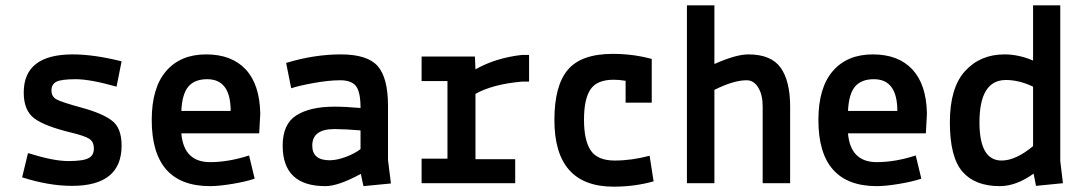

<svg xmlns="http://www.w3.org/2000/svg" viewBox="-20 -687 4040 720"><path d="M63 -22 85 -113Q180 -83 236 -83Q292 -83 312 -94Q332 -104 332 -130Q332 -156 314 -167Q296 -178 246 -190Q147 -214 108 -243.5Q69 -273 69 -340Q69 -483 253 -483Q332 -483 436 -457L417 -362Q318 -390 264 -390Q210 -390 191.5 -380.5Q173 -371 173 -348Q173 -325 191.5 -314.5Q210 -304 287 -283Q364 -262 400 -234.5Q436 -207 436 -141Q436 10 250 10Q163 10 63 -22Z M956 -261 952 -187H660Q669 -79 768 -79Q837 -79 914 -104L935 -17Q903 -6 852 2.5Q801 11 768 11Q549 11 549 -237Q549 -358 603 -420.5Q657 -483 753 -483Q849 -483 901.5 -426.5Q954 -370 956 -261ZM757 -390Q710 -390 686.5 -362.5Q663 -335 660 -271H845Q845 -390 757 -390Z M1216 -86Q1244 -86 1278 -99Q1312 -112 1332 -128V-198Q1272 -203 1234 -203Q1151 -203 1151 -141Q1151 -86 1216 -86ZM1200 11Q1040 11 1040 -141Q1040 -222 1091.5 -254.5Q1143 -287 1234 -287Q1277 -287 1332 -282Q1332 -342 1315 -364Q1298 -386 1256 -386Q1214 -386 1158 -376Q1102 -366 1072 -356L1053 -451Q1158 -483 1258 -483Q1358 -483 1396.5 -439Q1435 -395 1435 -290V-87L1446 1L1343 11L1333 -35Q1249 11 1200 11Z M1561 0V-92H1658V-383H1561V-475H1761L1763 -427Q1839 -470 1937 -481H1964V-381H1937Q1827 -371 1763 -335V-90H1912V0Z M2326 -302V-384Q2303 -388 2281 -388Q2219 -388 2194.5 -352Q2170 -316 2170 -238Q2170 -160 2195.5 -122.5Q2221 -85 2285 -85Q2349 -85 2416 -103L2431 -7Q2361 13 2281 13Q2059 13 2059 -237Q2059 -366 2109.5 -425.5Q2160 -485 2278 -485Q2354 -485 2424 -466V-302Z M2659 -350V0H2556V-667H2659V-447Q2740 -483 2786 -483Q2872 -483 2907.5 -433Q2943 -383 2943 -287V0H2840V-289Q2840 -331 2823.5 -358.5Q2807 -386 2780 -386Q2731 -386 2659 -350Z M3456 -261 3452 -187H3160Q3169 -79 3268 -79Q3337 -79 3414 -104L3435 -17Q3403 -6 3352 2.5Q3301 11 3268 11Q3049 11 3049 -237Q3049 -358 3103 -420.5Q3157 -483 3253 -483Q3349 -483 3401.5 -426.5Q3454 -370 3456 -261ZM3257 -390Q3210 -390 3186.5 -362.5Q3163 -335 3160 -271H3345Q3345 -390 3257 -390Z M3956 -667V-83L3966 0L3865 10L3856 -36Q3791 11 3729 11Q3636 11 3589 -43.5Q3542 -98 3542 -228Q3542 -358 3599 -420.5Q3656 -483 3747 -483Q3800 -483 3854 -460V-667ZM3736 -85Q3789 -85 3854 -139V-362Q3802 -387 3752 -387Q3653 -387 3653 -228Q3653 -85 3736 -85Z"/></svg>

Font: Lekton
Style: Bold
Weight: 700
Designer: Paolo Mazzetti, Luciano Perondi, Raffaele Flato, Elena Papassissa, Emilio Macchia, Michela Povoleri, Tobias Seemiller, R
Version: Version 34.000